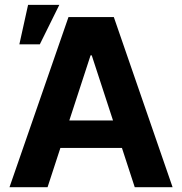

<svg xmlns="http://www.w3.org/2000/svg" viewBox="-20 -778 758 798"><path d="M19.5 0 264.6 -707H453.1L697.3 0H540L486.8 -163.1H231L177.7 0ZM449.7 -277.3 361.3 -547.9H356.4L268.1 -277.3ZM96.7 -757.8H226.6L145.5 -593.8H60.5Z"/></svg>

Font: Pretendard GOV
Style: Bold
Weight: 700
Designer: Base glyphs from Inter by Rasmus Andersson; Hangeul glyphs from Noto Sans CJK(Source Han Sans) by Jang Soo-young and Kan
Foundry: Kil Hyung-jin
Version: Version 1.309